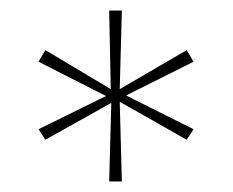

<svg xmlns="http://www.w3.org/2000/svg" viewBox="-20 -720 442 364"><path d="M187 -376 191 -525 66 -455 53 -475 181 -538 53 -603 66 -625 190 -551 187 -700H211L207 -551L334 -625L347 -603L219 -539L347 -475L334 -455L207 -527L211 -376Z"/></svg>

Font: Mach Thin
Style: Regular
Weight: 250
Version: Version 1.002